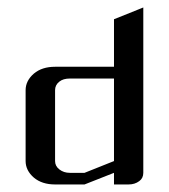

<svg xmlns="http://www.w3.org/2000/svg" viewBox="-20 -489 448 509"><path d="M47.9 -62V-250Q47.9 -274.9 69.8 -293.9Q91.3 -312 126 -312H282.2V-438L359.9 -469.2V-30.8Q359.9 -16.6 349.1 -8.8Q337.4 0 320.8 0H282.2V-30.8L204.1 0H126Q91.3 0 69.8 -18.1Q47.9 -37.1 47.9 -62ZM126 -62Q126 -48.8 137.2 -40Q148.9 -30.8 165 -30.8H204.1L282.2 -62V-280.8H165Q147.5 -280.8 137.2 -272.5Q126 -263.7 126 -250Z"/></svg>

Font: Hhenum
Style: Regular
Weight: 400
Designer: T. Christopher White
Version: Version 1.0